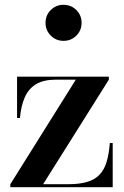

<svg xmlns="http://www.w3.org/2000/svg" viewBox="-20 -779 517 799"><path d="M23 0V-12.5L295.5 -447.5H212.5Q161.5 -447.5 130.2 -428.8Q99 -410 83.2 -374.2Q67.5 -338.5 63 -288H51V-460H433V-447.5L159.5 -12.5H264.5Q311 -12.5 342.8 -22Q374.5 -31.5 394 -51.8Q413.5 -72 423.5 -104.8Q433.5 -137.5 437 -184H449V0ZM244 -609Q213 -609 191.2 -631Q169.5 -653 169.5 -684Q169.5 -715.5 191.2 -737.2Q213 -759 244 -759Q276 -759 297.8 -737.2Q319.5 -715.5 319.5 -684Q319.5 -652.5 297.8 -630.8Q276 -609 244 -609Z"/></svg>

Font: Bodoni Moda 18pt SemiBold
Style: Regular
Weight: 600
Designer: Owen Earl
Foundry: indestructible type
Version: Version 2.005